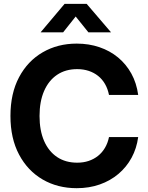

<svg xmlns="http://www.w3.org/2000/svg" viewBox="-20 -965 769 996"><path d="M377.9 11.2Q278.8 11.2 201.2 -33.9Q123.5 -79.1 78.9 -163.1Q34.2 -247.1 34.2 -363.3Q34.2 -480.5 78.9 -564.5Q123.5 -648.4 201.4 -693.6Q279.3 -738.8 377.9 -738.8Q441.4 -738.8 495.8 -720.2Q550.3 -701.7 592.3 -667Q634.3 -632.3 661.4 -583.3Q688.5 -534.2 696.8 -472.7H545.4Q539.1 -504.4 524.7 -529.3Q510.3 -554.2 488.8 -571.3Q467.3 -588.4 439.9 -597.4Q412.6 -606.4 380.4 -606.4Q319.8 -606.4 276.1 -576.9Q232.4 -547.4 208.7 -492.9Q185.1 -438.5 185.1 -363.3Q185.1 -288.1 208.7 -233.9Q232.4 -179.7 276.1 -150.4Q319.8 -121.1 380.4 -121.1Q412.6 -121.1 439.7 -130.1Q466.8 -139.2 488.3 -156.2Q509.8 -173.3 524.4 -198Q539.1 -222.7 545.4 -253.9H696.8Q689 -195.3 662.6 -146.7Q636.2 -98.1 594.2 -62.7Q552.2 -27.3 497.6 -8.1Q442.9 11.2 377.9 11.2ZM307.6 -797.4H191.4V-798.3L314.9 -944.8H429.7L555.2 -798.3V-797.4H438.5L372.6 -879.4Z"/></svg>

Font: Inter 28pt
Style: Bold
Weight: 700
Designer: Rasmus Andersson
Foundry: rsms
Version: Version 4.001;git-66647c0bb